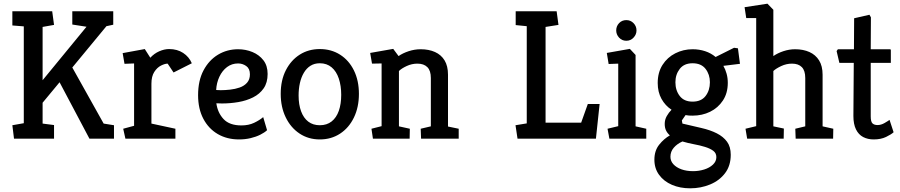

<svg xmlns="http://www.w3.org/2000/svg" viewBox="-20 -752 4877 1041"><path d="M56 0 47 -73 109 -84V-609L47 -614V-691H263L273 -617L211 -606V-317L449 -607L372 -619V-691H594V-618L557 -610L372 -386L542 -82L598 -73V0H465L303 -306L211 -195V-82L273 -74V0Z M660 0 648 -54 707 -70V-408L655 -406L645 -464L765 -486L795 -439Q816 -462 843.5 -474Q871 -486 897 -486Q941 -486 973 -465Q1005 -444 1020 -409L921 -359L889 -407Q874 -407 853 -396.5Q832 -386 816.5 -362Q801 -338 801 -298V-82L931 -54V0Z M1276 4Q1211 4 1161 -25Q1111 -54 1082.5 -108Q1054 -162 1054 -236Q1054 -315 1083.5 -370.5Q1113 -426 1162 -455.5Q1211 -485 1271 -485Q1312 -485 1348.5 -470Q1385 -455 1408 -425.5Q1431 -396 1431 -351Q1431 -304 1409.5 -273Q1388 -242 1352 -224Q1316 -206 1272 -198.5Q1228 -191 1183 -191L1153 -192Q1160 -141 1192 -106.5Q1224 -72 1289 -72Q1328 -72 1357.5 -86Q1387 -100 1407 -117L1428 -46Q1414 -33 1391 -21.5Q1368 -10 1338.5 -3Q1309 4 1276 4ZM1152 -264 1177 -263Q1200 -263 1227.5 -266Q1255 -269 1279.5 -277.5Q1304 -286 1319.5 -303.5Q1335 -321 1335 -349Q1335 -380 1315 -394Q1295 -408 1271 -408Q1237 -408 1211 -388.5Q1185 -369 1169.5 -336Q1154 -303 1152 -264Z M1714 4Q1652 4 1604 -28Q1556 -60 1529 -116Q1502 -172 1502 -243Q1502 -317 1530 -371.5Q1558 -426 1605.5 -456Q1653 -486 1714 -486Q1776 -486 1824 -455.5Q1872 -425 1899 -370Q1926 -315 1926 -243Q1926 -171 1899 -115Q1872 -59 1824 -27.5Q1776 4 1714 4ZM1714 -73Q1752 -73 1778 -93.5Q1804 -114 1817 -151Q1830 -188 1830 -238Q1830 -287 1817 -326Q1804 -365 1778 -387Q1752 -409 1714 -409Q1685 -409 1663.5 -395.5Q1642 -382 1627.5 -357.5Q1613 -333 1606 -301.5Q1599 -270 1599 -234Q1599 -185 1612.5 -148.5Q1626 -112 1651.5 -92.5Q1677 -73 1714 -73Z M2002 0 1994 -54 2049 -68V-408L1997 -407L1987 -465L2112 -487L2141 -448Q2164 -464 2196 -474.5Q2228 -485 2261 -485Q2305 -485 2338.5 -470Q2372 -455 2390.5 -424.5Q2409 -394 2409 -347V-66L2467 -54V0H2263L2261 -54L2316 -67V-329Q2316 -369 2297 -388Q2278 -407 2243 -407Q2213 -407 2185 -394Q2157 -381 2143 -367V-67L2202 -54L2201 0Z M2786 0 2775 -73 2836 -83V-610L2776 -616V-691H2998L3008 -617L2938 -606V-87H3131L3167 -188H3231L3211 0Z M3284 0 3274 -54 3332 -68V-407L3280 -405L3270 -465L3395 -487L3426 -454V-67L3484 -54V0ZM3376 -531Q3352 -531 3336.5 -548Q3321 -565 3321 -587Q3321 -610 3336.5 -626.5Q3352 -643 3376 -643Q3399 -643 3415 -626.5Q3431 -610 3431 -587Q3431 -565 3415 -548Q3399 -531 3376 -531Z M3722 269Q3667 269 3623 250Q3579 231 3553.5 196Q3528 161 3528 114Q3528 65 3554 32.5Q3580 0 3612 -18Q3599 -29 3591.5 -44Q3584 -59 3584 -80Q3584 -103 3595 -122.5Q3606 -142 3621 -157Q3587 -179 3566.5 -216Q3546 -253 3546 -302Q3546 -359 3572 -400Q3598 -441 3641.5 -463Q3685 -485 3735 -485Q3771 -485 3803 -474.5Q3835 -464 3860 -443L3960 -493L3981 -490L3992 -406L3902 -395Q3913 -376 3919.5 -352.5Q3926 -329 3926 -303Q3926 -247 3899.5 -207Q3873 -167 3830 -146Q3787 -125 3735 -125Q3725 -125 3715.5 -125.5Q3706 -126 3697 -128L3677 -99L3680 -82L3783 -58Q3831 -47 3866.5 -29Q3902 -11 3922 16.5Q3942 44 3942 87Q3942 146 3911.5 186.5Q3881 227 3830.5 248Q3780 269 3722 269ZM3738 176Q3769 176 3798 167Q3827 158 3845.5 140.5Q3864 123 3864 100Q3864 78 3847 65.5Q3830 53 3802.5 44.5Q3775 36 3742.5 30Q3710 24 3680 15Q3651 28 3633 49Q3615 70 3615 98Q3615 121 3631 138.5Q3647 156 3674.5 166Q3702 176 3738 176ZM3735 -201Q3782 -201 3805.5 -231.5Q3829 -262 3829 -306Q3829 -348 3805.5 -378.5Q3782 -409 3735 -409Q3689 -409 3665.5 -378.5Q3642 -348 3642 -306Q3642 -262 3665.5 -231.5Q3689 -201 3735 -201Z M4031 0 4022 -54 4080 -68V-654H4026L4017 -713L4141 -732L4173 -699V-448Q4196 -464 4227.5 -474.5Q4259 -485 4291 -485Q4335 -485 4368.5 -470Q4402 -455 4421 -424.5Q4440 -394 4440 -347V-67L4498 -54L4497 0H4294L4292 -54L4346 -67V-329Q4346 -369 4327.5 -388Q4309 -407 4274 -407Q4244 -407 4216 -394Q4188 -381 4173 -367V-67L4230 -55L4229 0Z M4717 4Q4685 4 4660 -9Q4635 -22 4621 -50.5Q4607 -79 4607 -123L4609 -411H4531L4516 -475L4523 -485H4610L4611 -653L4694 -672L4702 -658L4701 -485H4805Q4810 -485 4810 -479V-411H4701V-121Q4701 -92 4710.5 -83Q4720 -74 4738 -74Q4757 -74 4776 -85Q4795 -96 4803 -102L4825 -35Q4812 -23 4784 -9.5Q4756 4 4717 4Z"/></svg>

Font: Kreon Light
Style: Regular
Weight: 400
Version: Version 2.002